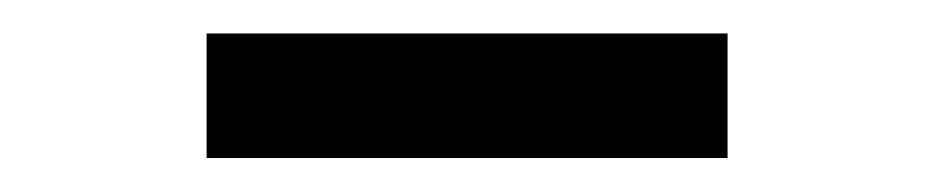

<svg xmlns="http://www.w3.org/2000/svg" viewBox="-20 -758 550 113"><path d="M101.6 -665V-738.3H408.2V-665Z"/></svg>

Font: Min Sans SemiBold
Style: Regular
Weight: 600
Designer: Jinseong-Kim, NotoSansCJK, Nunito
Foundry: Jinseong-Kim
Version: Version 1.400;Glyphs 3.1.2 (3151)